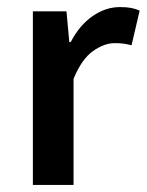

<svg xmlns="http://www.w3.org/2000/svg" viewBox="-20 -523 415 543"><path d="M73 0V-491H168L176 -404H180Q205 -452 242 -477.5Q279 -503 319 -503Q338 -503 351 -500.5Q364 -498 375 -493L352 -395Q340 -398 330 -399.5Q320 -401 304 -401Q275 -401 243 -378.5Q211 -356 188 -300V0Z"/></svg>

Font: Mada SemiBold
Style: Regular
Weight: 600
Designer: Khaled Hosny
Version: Version 1.5